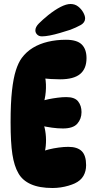

<svg xmlns="http://www.w3.org/2000/svg" viewBox="-20 -935 465 961"><path d="M310 -736Q365 -736 389 -712.5Q413 -689 413 -644Q413 -591 381 -564.5Q349 -538 281 -538Q260 -538 234.5 -539.5Q209 -541 182 -545L202 -566Q211 -533 210 -494Q209 -455 199 -421L186 -428Q201 -434 223 -438.5Q245 -443 268.5 -446Q292 -449 312 -449Q354 -449 371 -427.5Q388 -406 388 -374Q388 -340 367 -316Q346 -292 295 -292Q269 -292 240 -296Q211 -300 181 -307L196 -319Q205 -296 208.5 -265.5Q212 -235 209 -204.5Q206 -174 196 -150L181 -172Q199 -181 223.5 -187Q248 -193 274 -196.5Q300 -200 322 -200Q367 -200 389 -178.5Q411 -157 411 -108Q411 -78 397.5 -54.5Q384 -31 354 -17Q341 -11 322.5 -5.5Q304 0 283.5 3Q263 6 243 6Q177 6 134.5 -13Q92 -32 72 -68Q51 -104 42 -162.5Q33 -221 33 -323Q33 -419 40 -481.5Q47 -544 59.5 -583Q72 -622 89 -645Q112 -676 145 -696Q178 -716 220 -726Q262 -736 310 -736ZM157 -783Q157 -800 175 -818Q193 -836 221 -859Q255 -886 283.5 -900.5Q312 -915 333 -915Q355 -915 371 -902.5Q387 -890 396.5 -873Q406 -856 406 -843Q406 -822 383.5 -809.5Q361 -797 332 -786Q307 -778 280 -770Q253 -762 229.5 -757.5Q206 -753 190 -753Q175 -753 166 -762Q157 -771 157 -783Z"/></svg>

Font: DynaPuff Condensed SemiBold
Style: Regular
Weight: 600
Width: 3
Designer: Toshi Omagari, Jennifer Daniel
Foundry: Google Fonts
Version: Version 2.000